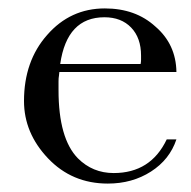

<svg xmlns="http://www.w3.org/2000/svg" viewBox="-20 -436 454 456"><path d="M121 -265 120 -256Q119 -251 119 -243Q119 -235 119 -222Q119 -107 165 -60Q200 -25 250 -25Q338 -25 376 -105H399Q383 -57 338.5 -28.5Q294 0 236 0Q151 0 94 -60Q37 -120 37 -196Q37 -291 92 -353Q147 -416 229 -416Q302 -416 349 -373Q398 -331 399 -265ZM314 -284Q315 -289 315 -294Q315 -299 315 -304Q315 -346 291.5 -370.5Q268 -395 228 -395Q139 -395 123 -284Z"/></svg>

Font: New Athena Unicode
Style: Regular
Weight: 400
Designer: J. Rusten 1997; rev. by R. Hancock 2001, 2002, rev. by D. Mastronarde 2002-2021
Foundry: GreekKeys New Athena Unicode
Version: Version 5.008